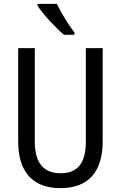

<svg xmlns="http://www.w3.org/2000/svg" viewBox="-20 -963 625 993"><path d="M274 -943H174V-934C199 -893 269 -818 311 -783H365V-795C336 -832 295 -898 274 -943ZM511 -232V-714H424V-232C424 -121 383 -67 294 -67C206 -67 160 -119 160 -231V-714H74V-232C74 -73 150 10 292 10C438 10 511 -75 511 -232Z"/></svg>

Font: Noto Sans Lao UI Cond
Style: Regular
Weight: 400
Width: 3
Designer: Monotype Design Team
Foundry: Monotype Imaging Inc.
Version: Version 2.000